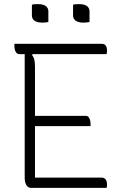

<svg xmlns="http://www.w3.org/2000/svg" viewBox="-20 -913 590 933"><path d="M50 -700H476Q485 -700 490.5 -695Q496 -690 498 -683Q500 -676 500 -669Q500 -662 499.5 -658Q499 -654 497 -650H73Q66 -650 60.5 -655.5Q55 -661 52.5 -670Q50 -679 50 -690Q50 -692 50 -695Q50 -698 50 -700ZM120 -350H397Q405 -350 410 -344.5Q415 -339 417.5 -330Q420 -321 420 -310Q420 -309 420 -307Q420 -305 420 -303.5Q420 -302 420 -300H120ZM131 0Q125 0 119 -3Q113 -6 109 -12Q105 -18 102.5 -27.5Q100 -37 100 -49Q100 -110 100 -175.5Q100 -241 100 -307.5Q100 -374 100 -438.5Q100 -503 100 -563Q100 -623 100 -675H151L136 -645Q144 -635 147 -622Q150 -609 150 -589Q150 -525 150 -457Q150 -389 150 -320Q150 -251 150 -183Q150 -115 150 -50H472Q487 -50 493.5 -41Q500 -32 500 -16Q500 -12 499.5 -7Q499 -2 498 0ZM135 -890Q141 -892 148.5 -892.5Q156 -893 165 -893Q181 -893 192 -889Q203 -885 209 -877Q215 -869 215 -858V-806Q209 -805 201.5 -804Q194 -803 185 -803Q170 -803 158.5 -807Q147 -811 141 -819Q135 -827 135 -838ZM335 -890Q341 -892 348.5 -892.5Q356 -893 365 -893Q381 -893 392 -889Q403 -885 409 -877Q415 -869 415 -858V-806Q409 -805 401.5 -804Q394 -803 385 -803Q370 -803 358.5 -807Q347 -811 341 -819Q335 -827 335 -838Z"/></svg>

Font: Recursive Casual Light
Style: Regular
Weight: 300
Version: Version 1.047